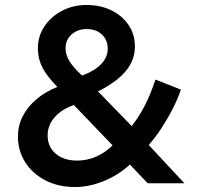

<svg xmlns="http://www.w3.org/2000/svg" viewBox="-20 -735 795 770"><path d="M280.5 15Q214 15 162.5 -11.5Q111 -38 81.5 -83.8Q52 -129.5 52 -188.5Q52 -231 71 -268.5Q90 -306 125.2 -336.2Q160.5 -366.5 210 -386.5Q181 -416.5 164 -441.2Q147 -466 139.5 -490.2Q132 -514.5 132 -542Q132 -590 158.2 -629.2Q184.5 -668.5 228.8 -691.8Q273 -715 327 -715Q382.5 -715 426.2 -693.8Q470 -672.5 495.5 -635Q521 -597.5 521 -548Q521 -493.5 483.8 -449.2Q446.5 -405 373 -368.5L508 -229.5Q536.5 -265 559.8 -309.8Q583 -354.5 603.5 -416L705.5 -375.5Q692.5 -337.5 672 -297.5Q651.5 -257.5 627 -220.2Q602.5 -183 576.5 -153.5L719.5 0H572.5L501 -75Q454.5 -32.5 396.2 -8.8Q338 15 280.5 15ZM289.5 -91Q328.5 -91 364.8 -106.5Q401 -122 431.5 -152L276 -314Q226 -296 198.5 -264Q171 -232 171 -192.5Q171 -146.5 203.2 -118.8Q235.5 -91 289.5 -91ZM309 -432Q360.5 -451 386.2 -478.5Q412 -506 412 -539.5Q412 -574.5 388.8 -596.5Q365.5 -618.5 328 -618.5Q291.5 -618.5 267.2 -597Q243 -575.5 243 -541.5Q243 -515 258.2 -490Q273.5 -465 309 -432Z"/></svg>

Font: Geologica Thin Roman Medium
Style: Regular
Weight: 500
Version: Version 1.010;gftools[0.9.28]